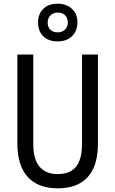

<svg xmlns="http://www.w3.org/2000/svg" viewBox="-20 -1009 625 1039"><path d="M510 -232Q510 -153 486 -99.5Q462 -46 413.5 -18Q365 10 292 10Q186 10 130 -51.5Q74 -113 74 -232V-714H160V-231Q160 -147 194 -107Q228 -67 293 -67Q338 -67 367 -85Q396 -103 410 -139.5Q424 -176 424 -232V-714H510ZM292 -785Q243 -785 214.5 -812.5Q186 -840 186 -887Q186 -934 214.5 -961.5Q243 -989 292 -989Q338 -989 368.5 -962Q399 -935 399 -889Q399 -841 369.5 -813Q340 -785 292 -785ZM293 -834Q316 -834 331.5 -848.5Q347 -863 347 -887Q347 -911 332.5 -926Q318 -941 293 -941Q269 -941 253.5 -926Q238 -911 238 -887Q238 -863 252 -848.5Q266 -834 293 -834Z"/></svg>

Font: Noto Sans Khmer Condensed
Style: Regular
Weight: 400
Width: 3
Designer: Danh Hong and the Monotype Design Team
Foundry: Monotype Imaging Inc.
Version: Version 2.004